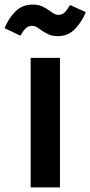

<svg xmlns="http://www.w3.org/2000/svg" viewBox="-50 -819 395 839"><path d="M84 0V-566H212V0ZM203 -661Q180 -661 164 -668Q148 -675 135.5 -683.5Q123 -692 113 -699Q103 -706 91 -706Q73 -706 62 -695Q51 -684 39 -663L-30 -696Q-13 -738 17 -768.5Q47 -799 93 -799Q116 -799 132 -792Q148 -785 160.5 -776.5Q173 -768 183 -761Q193 -754 205 -754Q222 -754 233 -765Q244 -776 256 -797L325 -766Q308 -724 278 -692.5Q248 -661 203 -661Z"/></svg>

Font: Qnwhxotralxmqkhsjrfbfhwcoqn
Style: Regular
Weight: 500
Designer: Carrois Corporate & Edenspiekermann
Foundry: Carrois Corporate GbR & Edenspiekermann AG
Version: Version 2.001